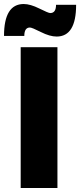

<svg xmlns="http://www.w3.org/2000/svg" viewBox="-35 -936 399 956"><path d="M344 -912Q344 -754 247 -754Q213 -754 168.5 -776.5Q124 -799 114 -799Q86 -799 86 -757H-15Q-15 -916 83 -916Q116 -916 161 -893.5Q206 -871 215 -871Q244 -871 244 -912ZM68 -701H251V0H68Z"/></svg>

Font: Montserrat arm
Style: Bold
Weight: 700
Designer: Julieta Ulanovsky
Foundry: Julieta Ulanovsky
Version: Version 6.000;PS 006.000;hotconv 1.0.88;makeotf.lib2.5.64775